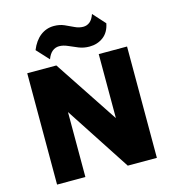

<svg xmlns="http://www.w3.org/2000/svg" viewBox="-134 -1056 1053 1166"><g transform="rotate(-15 393.0 -473.0)"><path d="M79.5 0V-700H262.5L529 -297.5V-700H707V0H524L257.5 -408.5V0ZM235 -746 164.5 -822.5Q187 -878 224.5 -906.8Q262 -935.5 309.5 -935.5Q345 -935.5 374 -922.8Q403 -910 429.2 -897.2Q455.5 -884.5 482 -884.5Q505.5 -884.5 523.5 -899.2Q541.5 -914 552.5 -946L622 -869Q611.5 -814 574.5 -786.2Q537.5 -758.5 487.5 -758.5Q451.5 -758.5 420.5 -771Q389.5 -783.5 361.8 -796Q334 -808.5 308.5 -808.5Q285 -808.5 266 -793.5Q247 -778.5 235 -746Z"/></g></svg>

Font: Geologica Thin Roman ExtraBold
Style: Regular
Weight: 800
Version: Version 1.010;gftools[0.9.28]